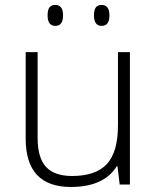

<svg xmlns="http://www.w3.org/2000/svg" viewBox="-20 -740 630 770"><path d="M130.9 -530.8V-187Q130.9 -106.9 164.6 -70.6Q198.2 -34.2 269 -34.2Q363.8 -34.2 408.4 -82Q453.1 -129.9 453.1 -237.8V-530.8H501V0H460L451.2 -73.2H448.2Q396.5 9.8 264.2 9.8Q83 9.8 83 -184.1V-530.8ZM170.9 -678.2Q170.9 -700.7 178.5 -710.4Q186 -720.2 201.7 -720.2Q232.9 -720.2 232.9 -678.2Q232.9 -636.2 201.7 -636.2Q170.9 -636.2 170.9 -678.2ZM356.9 -678.2Q356.9 -700.7 364.5 -710.4Q372.1 -720.2 387.7 -720.2Q418.9 -720.2 418.9 -678.2Q418.9 -636.2 387.7 -636.2Q356.9 -636.2 356.9 -678.2Z"/></svg>

Font: TypoPRO Open Sans
Style: Regular
Weight: 300
Foundry: Ascender Corporation
Version: Version 1.10